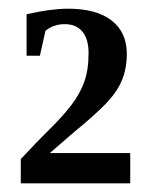

<svg xmlns="http://www.w3.org/2000/svg" viewBox="-20 -679 340 437"><path d="M276.4 -261.7H27.3V-316.9Q64.9 -357.4 93.8 -385.7Q122.6 -414.1 142.1 -439.5Q161.6 -464.8 171.6 -492.2Q181.6 -519.5 181.6 -558.1Q181.6 -590.3 167.5 -607.2Q153.3 -624 127.4 -624Q101.6 -624 83.5 -608.9L70.8 -552.2H40.5V-646.5Q95.7 -659.2 134.8 -659.2Q199.7 -659.2 234.1 -632.3Q268.6 -605.5 268.6 -556.6Q268.6 -523.4 257.8 -497.1Q247.1 -470.7 222.9 -445.1Q198.7 -419.4 147 -377L93.3 -330.6H276.4Z"/></svg>

Font: Tinos
Style: Bold
Weight: 700
Designer: Steve Matteson
Foundry: Monotype Imaging Inc.
Version: Version 1.23